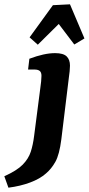

<svg xmlns="http://www.w3.org/2000/svg" viewBox="-107 -676 411 889"><path d="M-68 193 -87 140Q-29 114 -2 86.5Q25 59 35.5 26.5Q46 -6 51 -47L80 -271Q82 -282 83.5 -299.5Q85 -317 85 -325Q85 -341 77 -347.5Q69 -354 53 -354H23L29 -404Q98 -430 148 -430Q186 -430 201.5 -415Q217 -400 217 -372Q217 -361 215.5 -346Q214 -331 212 -318L177 -31Q168 40 149.5 73Q131 106 106 127Q78 152 32.5 169Q-13 186 -68 193ZM30 -503 138 -652 217 -656 284 -498 237 -470 165 -565 68 -469Z"/></svg>

Font: Yrsa
Style: Italic
Weight: 400
Italic angle: -7.10001°
Designer: Anna Giedrys (Yrsa+Rasa design), David Brezina (Yrsa art-direction, Rasa art-direction, design)
Foundry: Rosetta Type Foundry
Version: Version 2.004